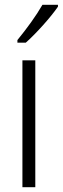

<svg xmlns="http://www.w3.org/2000/svg" viewBox="-20 -785 263 805"><path d="M223 -757V-765H158C131 -718 93 -666 53 -617V-606H88C131 -644 193 -713 223 -757ZM128 0V-532H74V0Z"/></svg>

Font: Noto Sans Armenian Condensed Light
Style: Regular
Weight: 300
Width: 3
Designer: Monotype Design Team
Foundry: Monotype Imaging Inc.
Version: Version 2.008